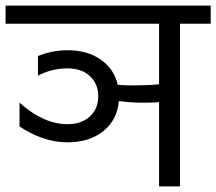

<svg xmlns="http://www.w3.org/2000/svg" viewBox="-30 -668 775 688"><path d="M40 -215V-300Q126 -223 212 -223Q262 -223 292 -250.5Q322 -278 322 -323Q322 -368 292 -395.5Q262 -423 212 -423Q156 -423 106 -397V-467Q156 -488 212 -488Q283 -488 331 -454.5Q379 -421 392 -364Q411 -362 452 -362Q501 -362 540 -366V-583H-10V-648H725V-583H615V0H540V-302Q521 -300 483 -300Q437 -300 396 -306Q390 -238 340 -198Q290 -158 212 -158Q165 -158 120.5 -174Q76 -190 40 -215Z"/></svg>

Font: Madhuban Light
Style: Regular
Weight: 300
Designer: jaikishan Patel
Foundry: MagicType
Version: Version 1.000